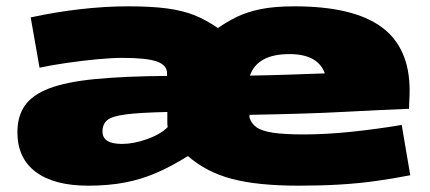

<svg xmlns="http://www.w3.org/2000/svg" viewBox="-20 -577 1361 607"><path d="M259 10Q151 10 93 -33.5Q35 -77 35 -159Q35 -209 58.5 -243Q82 -277 135.5 -297.5Q189 -318 280.5 -327Q372 -336 508 -337V-346Q508 -371 476 -382.5Q444 -394 367 -394Q333 -394 286 -389.5Q239 -385 190.5 -378Q142 -371 105 -363L77 -522Q155 -539 234 -548Q313 -557 384 -557Q458 -557 507 -550.5Q556 -544 593 -529.5Q630 -515 668 -489H670Q697 -508 728.5 -523.5Q760 -539 803.5 -548Q847 -557 911 -557Q1096 -557 1185.5 -492Q1275 -427 1275 -291Q1275 -274 1274 -259.5Q1273 -245 1273 -233Q1192 -230 1071 -223.5Q950 -217 769 -214Q768 -209 769 -205Q774 -187 790.5 -175Q807 -163 842.5 -157.5Q878 -152 940 -152Q1011 -152 1092 -160.5Q1173 -169 1250 -182L1277 -23Q1221 -12 1166.5 -4.5Q1112 3 1053 6.5Q994 10 924 10Q794 10 713 -11.5Q632 -33 575 -83H573Q522 -51 474.5 -30.5Q427 -10 375 0Q323 10 259 10ZM770 -338Q834 -339 891.5 -341Q949 -343 1007 -345Q985 -406 895 -406Q794 -406 770 -338ZM366 -122Q402 -122 444.5 -137Q487 -152 510 -175Q509 -182 509 -189Q509 -196 509 -204V-223Q423 -221 379 -215.5Q335 -210 319.5 -197.5Q304 -185 304 -161Q304 -122 366 -122Z"/></svg>

Font: Georama ExtraExtended ExtraBold
Style: Regular
Weight: 800
Width: 8
Designer: Jean-Baptiste Levee
Foundry: Production Type
Version: Version 1.000